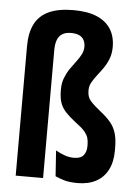

<svg xmlns="http://www.w3.org/2000/svg" viewBox="-51 -717 547 765"><g transform="rotate(5 223.0 -334.5)"><path d="M40 -518Q40 -571.5 58 -606.8Q76 -642 114.2 -659.5Q152.5 -677 212.5 -677Q269.5 -677 306.5 -661Q343.5 -645 362 -615.5Q380.5 -586 380.5 -544Q380.5 -518 372.5 -497.2Q364.5 -476.5 352.5 -459.2Q340.5 -442 328.2 -426.5Q316 -411 307.8 -396.2Q299.5 -381.5 299.5 -365.5V-360.5Q299.5 -337 313.5 -321.2Q327.5 -305.5 354 -284.5Q378 -266 394 -247.2Q410 -228.5 417.5 -204.5Q425 -180.5 425 -145.5V-133Q425 -88.5 408.8 -56.8Q392.5 -25 361.8 -8.5Q331 8 288.5 8Q255.5 8 234.5 1.8Q213.5 -4.5 198.5 -11.5L191.5 -114Q208 -104.5 226.5 -97.8Q245 -91 264.5 -91Q291.5 -91 303 -105Q314.5 -119 314.5 -141V-148.5Q314.5 -163.5 310.8 -175.5Q307 -187.5 295.8 -200.8Q284.5 -214 261 -231Q235 -251 219.2 -267.8Q203.5 -284.5 196.5 -304.5Q189.5 -324.5 189.5 -354.5V-358.5Q189.5 -383.5 197.5 -404Q205.5 -424.5 217.2 -441.8Q229 -459 240.8 -474.2Q252.5 -489.5 260.2 -504.2Q268 -519 268 -535Q268 -550 262.2 -561.5Q256.5 -573 243.8 -579.2Q231 -585.5 210 -585.5Q189 -585.5 175.5 -577.2Q162 -569 155.8 -552.5Q149.5 -536 149.5 -511.5V0H40Z"/></g></svg>

Font: Anek Tamil Condensed SemiBold
Style: Regular
Weight: 600
Width: 3
Designer: Aadarsh Rajan (Tamil), Yesha Goshar (Latin)
Foundry: Ek Type
Version: Version 1.003